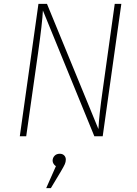

<svg xmlns="http://www.w3.org/2000/svg" viewBox="-20 -702 705 989"><path d="M509 0H466L201 -648Q198 -585 176 -429L115 0H82L178 -682H222L487 -37Q490 -105 509 -238L571 -682H605ZM319 120Q319 132 314 143.5Q309 155 293 182L242 267H218L268 154Q260 149 255.5 141Q251 133 251 126Q251 111 261 100.5Q271 90 288 90Q302 90 310.5 98.5Q319 107 319 120Z"/></svg>

Font: FiraGO UltraLight
Style: Italic
Weight: 200
Italic angle: -8°
Designer: bBox Type GmbH
Foundry: bBox Type GmbH
Version: Version 1.001